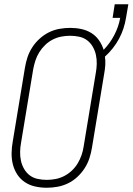

<svg xmlns="http://www.w3.org/2000/svg" viewBox="-20 -874 623 902"><path d="M200 8Q200 8 199.5 8Q199 8 199 8Q171 8 144.5 2Q118 -4 96.5 -18.5Q75 -33 61 -54.5Q47 -76 40.5 -101.5Q34 -127 34.5 -155Q35 -183 40 -210L97 -555Q101 -580 109 -604.5Q117 -629 131.5 -651.5Q146 -674 166.5 -692.5Q187 -711 210.5 -722.5Q234 -734 259.5 -738.5Q285 -743 310 -743Q310 -743 310 -743Q310 -743 310 -743Q337 -743 362.5 -737.5Q388 -732 409 -719Q430 -706 444.5 -685.5Q459 -665 467 -640Q497 -671 517 -709.5Q537 -748 544 -787L545 -790H509L519 -854H583L572 -790Q568 -765 560 -740.5Q552 -716 539.5 -692.5Q527 -669 510 -647.5Q493 -626 473 -608Q476 -588 474.5 -567Q473 -546 469 -525L412 -180Q408 -155 400 -130.5Q392 -106 377.5 -83.5Q363 -61 343 -42.5Q323 -24 299 -12.5Q275 -1 249.5 3.5Q224 8 200 8ZM200 -29Q220 -29 241 -33Q262 -37 281.5 -47Q301 -57 317.5 -72.5Q334 -88 345 -106.5Q356 -125 363 -145Q370 -165 373 -186L430 -531Q434 -552 434.5 -574Q435 -596 430.5 -616.5Q426 -637 415.5 -655Q405 -673 389 -685Q373 -697 352 -701.5Q331 -706 309 -706Q289 -706 268 -702Q247 -698 227.5 -688Q208 -678 192 -662.5Q176 -647 164.5 -628.5Q153 -610 146.5 -590Q140 -570 136 -549L79 -204Q75 -183 74.5 -161Q74 -139 78.5 -118.5Q83 -98 93.5 -80Q104 -62 120 -50Q136 -38 157 -33.5Q178 -29 200 -29Z"/></svg>

Font: Iosevka SS04 XLt Obl
Style: Regular
Weight: 200
Italic angle: -9°
Monospace: yes
Designer: Belleve Invis
Foundry: Belleve Invis
Version: Version 19.0.0; ttfautohint (v1.8.4)